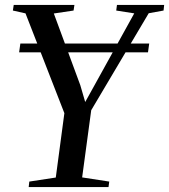

<svg xmlns="http://www.w3.org/2000/svg" viewBox="-20 -763 690 783"><path d="M97 0 99.5 -22.5 207.5 -39 242.5 -301.5 84 -708.5 32.5 -720 36 -743H283.5L280 -720L199.5 -708L307.5 -415.5L327.5 -347L363 -411L527.5 -708.5L454 -720L457 -743H649.5L647 -720L586.5 -709L352 -313.5L315 -39.5L425.5 -22.5L422.5 0ZM588.5 -585.5 583.5 -549.5H58L63 -585.5Z"/></svg>

Font: Merriweather 120pt
Style: Italic
Weight: 400
Italic angle: -7.8°
Version: Version 2.101